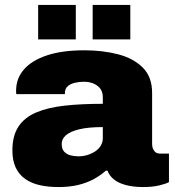

<svg xmlns="http://www.w3.org/2000/svg" viewBox="-20 -743 707 775"><path d="M216 12Q175 12 141 4.5Q107 -3 82 -20.5Q57 -38 43.5 -66.5Q30 -95 30 -136Q30 -195 54.5 -232Q79 -269 126 -289Q173 -309 240.5 -316.5Q308 -324 395 -324V-350Q395 -372 384.5 -385.5Q374 -399 357 -406Q340 -413 318 -413Q301 -413 283 -409Q265 -405 253.5 -395Q242 -385 242 -367V-363H46Q45 -367 45 -370Q45 -373 45 -377Q45 -426 76.5 -462.5Q108 -499 169.5 -519.5Q231 -540 321 -540Q394 -540 456 -524Q518 -508 556 -470.5Q594 -433 594 -368V-162Q594 -146 602 -134.5Q610 -123 626 -123H662V-8Q650 -1 622.5 5.5Q595 12 558 12Q518 12 488 4Q458 -4 439.5 -19Q421 -34 414 -54H407Q386 -35 358.5 -20Q331 -5 296 3.5Q261 12 216 12ZM297 -112Q316 -112 333.5 -117.5Q351 -123 365 -132.5Q379 -142 387 -155.5Q395 -169 395 -185V-230Q336 -230 299.5 -221Q263 -212 246 -197Q229 -182 229 -162Q229 -142 239 -131Q249 -120 264.5 -116Q280 -112 297 -112ZM134 -584V-723H286V-584ZM354 -584V-723H506V-584Z"/></svg>

Font: Archivo SemiBold Black
Style: Regular
Weight: 900
Version: Version 2.001